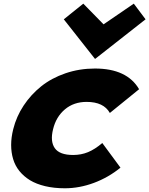

<svg xmlns="http://www.w3.org/2000/svg" viewBox="-20 -1012 810 1042"><path d="M535.2 -235.8 633.8 -102.1Q568.4 -48.8 489.7 -19.5Q411.1 9.8 332 9.8Q272.9 9.8 224.9 -1.7Q176.8 -13.2 142.8 -33.9Q108.9 -54.7 85.4 -83.7Q62 -112.8 51.3 -148.7Q40.5 -184.6 40.5 -225.3Q40.5 -266.1 51.8 -311Q68.8 -379.4 108.2 -439Q147.5 -498.5 203.6 -543.5Q259.8 -588.4 335.4 -614.3Q411.1 -640.1 495.1 -640.1Q669.4 -640.1 734.9 -527.8L576.2 -398.9Q542.5 -459 450.2 -459Q380.4 -459 332.3 -418.5Q284.2 -377.9 268.1 -311Q251.5 -245.1 277.3 -208Q303.2 -170.9 377 -170.9Q420.4 -170.9 457.8 -186.3Q495.1 -201.7 535.2 -235.8ZM706.1 -992.2 770 -907.2 497.1 -692.9H495.1L326.2 -907.2L432.1 -992.2L542 -879.9Z"/></svg>

Font: Sinkin Sans 900 X Black Italic
Style: Regular
Weight: 950
Italic angle: -112°
Designer: Keith Bates
Foundry: K-Type
Version: Sinkin Sans (version 1.0)  by Keith Bates   •   © 2014   www